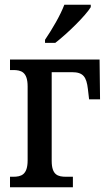

<svg xmlns="http://www.w3.org/2000/svg" viewBox="-20 -786 456 806"><path d="M169 -606H212C264 -646 340 -721 361 -756V-766H250C233 -721 200 -665 169 -619ZM22 0H286V-44H258C223 -44 197 -51 197 -111V-483H282C329 -483 343 -464 349 -412L354 -369H400L398 -536H22V-492H35C69 -492 96 -484 96 -423V-113C96 -52 69 -44 35 -44H22Z"/></svg>

Font: Noto Serif Condensed Medium
Style: Regular
Weight: 500
Width: 3
Designer: Monotype Design Team
Foundry: Monotype Imaging Inc.
Version: Version 2.015